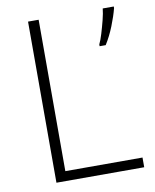

<svg xmlns="http://www.w3.org/2000/svg" viewBox="-81 -776 675 838"><g transform="rotate(-10 256.0 -357.0)"><path d="M101 0V-714H148V-43H490V0ZM481 -707Q472 -672 455.5 -630.5Q439 -589 417 -554H390V-562Q398 -578 406.5 -606Q415 -634 422.5 -663.5Q430 -693 432 -714H481Z"/></g></svg>

Font: Noto Kufi Arabic ExtraLight
Style: Regular
Weight: 200
Designer: Monotype Design Team, David Williams, Khaled Hosny
Foundry: Google LLC
Version: Version 2.109; ttfautohint (v1.8.4.7-5d5b)